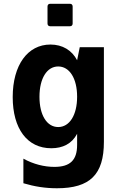

<svg xmlns="http://www.w3.org/2000/svg" viewBox="-20 -799 642 1026"><path d="M248.5 -658.7H353.5C362.8 -658.7 368.2 -664.1 368.2 -673.3V-764.2C368.2 -773.4 362.8 -778.8 353.5 -778.8H248.5C239.3 -778.8 233.9 -773.4 233.9 -764.2V-673.3C233.9 -664.1 239.3 -658.7 248.5 -658.7ZM284.2 207C460.9 207 535.2 133.8 535.2 -41V-546.9H406.2L392.1 -477.1C364.3 -530.3 314 -561 249.5 -561C128.4 -561 47.9 -452.1 47.9 -280.3C47.9 -111.3 125.5 -6.8 253.9 -6.8C314.9 -6.8 363.8 -30.3 392.1 -84V-24.9C392.1 57.1 354.5 92.8 270.5 92.8C217.3 92.8 158.7 78.6 105 48.8V180.2C165.5 198.2 222.7 207 284.2 207ZM291 -120.1C231 -120.1 190.9 -183.1 190.9 -281.7C190.9 -380.4 231 -443.8 291 -443.8C351.6 -443.8 392.1 -379.9 392.1 -282.2C392.1 -184.1 351.6 -120.1 291 -120.1Z"/></svg>

Font: Hack
Style: Bold
Weight: 700
Monospace: yes
Designer: Christopher Simpkins
Foundry: Christopher Simpkins
Version: Version 2.010